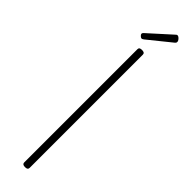

<svg xmlns="http://www.w3.org/2000/svg" viewBox="-467 -1365 1347 1347"><g transform="rotate(45 207.0 -691.5)"><path d="M207 14Q193 14 186.5 9Q180 4 180 -5V-1129Q180 -1139 186.5 -1143.5Q193 -1148 207 -1148Q220 -1148 227 -1143.5Q234 -1139 234 -1129V-5Q234 4 228 9Q222 14 207 14ZM148 -1202Q141 -1202 132 -1210.5Q123 -1219 123 -1226Q123 -1229 124.5 -1232Q126 -1235 130 -1239L295 -1388Q299 -1391 302 -1394Q305 -1397 311 -1397Q317 -1397 324.5 -1391Q332 -1385 337 -1377.5Q342 -1370 342 -1363Q342 -1359 341 -1356Q340 -1353 335 -1348L163 -1209Q157 -1206 154.5 -1204Q152 -1202 148 -1202Z"/></g></svg>

Font: Playwrite CL ExtraLight
Style: Regular
Weight: 200
Designer: Veronika Burian, José Scaglione
Foundry: TypeTogether
Version: Version 1.002